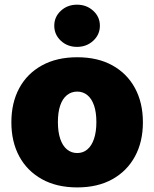

<svg xmlns="http://www.w3.org/2000/svg" viewBox="-20 -794 662 824"><path d="M311.5 10.3Q223.6 10.3 160.2 -24.9Q96.7 -60.1 62.7 -122.8Q28.8 -185.5 28.8 -269Q28.8 -353 62.7 -415.8Q96.7 -478.5 160.2 -513.4Q223.6 -548.3 311.5 -548.3Q399.4 -548.3 462.4 -513.4Q525.4 -478.5 559.3 -415.8Q593.3 -353 593.3 -269Q593.3 -185.5 559.3 -122.8Q525.4 -60.1 462.4 -24.9Q399.4 10.3 311.5 10.3ZM311.5 -137.2Q336.4 -137.2 355 -152.8Q373.5 -168.5 383.5 -198.2Q393.6 -228 393.6 -270Q393.6 -312.5 383.5 -341.6Q373.5 -370.6 355 -385.7Q336.4 -400.9 311.5 -400.9Q286.1 -400.9 267.3 -385.7Q248.5 -370.6 238.5 -341.6Q228.5 -312.5 228.5 -270Q228.5 -228 238.5 -198.2Q248.5 -168.5 267.3 -152.8Q286.1 -137.2 311.5 -137.2ZM310.5 -592.8Q269.5 -592.8 241.2 -619.1Q212.9 -645.5 212.9 -683.6Q212.9 -721.7 241.2 -747.8Q269.5 -773.9 310.5 -773.9Q351.6 -773.9 380.1 -747.8Q408.7 -721.7 408.7 -683.6Q408.7 -645.5 380.1 -619.1Q351.6 -592.8 310.5 -592.8Z"/></svg>

Font: Inter 17pt Black
Style: Regular
Weight: 900
Version: Version 4.001;git-66647c0bb